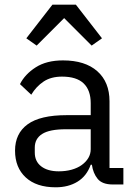

<svg xmlns="http://www.w3.org/2000/svg" viewBox="-20 -785 574 817"><path d="M460 0Q415 0 395.5 -24Q376 -48 371 -84H366Q349 -36 310 -12Q271 12 217 12Q135 12 89.5 -30Q44 -72 44 -144Q44 -217 97.5 -256Q151 -295 264 -295H366V-346Q366 -401 336 -430Q306 -459 244 -459Q197 -459 165.5 -438Q134 -417 113 -382L65 -427Q86 -469 132 -498.5Q178 -528 248 -528Q342 -528 394 -482Q446 -436 446 -354V-70H505V0ZM230 -56Q260 -56 285 -63Q310 -70 328 -83Q346 -96 356 -113Q366 -130 366 -150V-235H260Q191 -235 159.5 -215Q128 -195 128 -157V-136Q128 -98 155.5 -77Q183 -56 230 -56ZM303 -765 414 -622 370 -591 253 -708 136 -591 92 -622 203 -765Z"/></svg>

Font: IBM Plex Sans Thai
Style: Regular
Weight: 400
Designer: Mike Abbink, Paul van der Laan, Pieter van Rosmalen, Ben Mitchell, Mark Frömberg
Foundry: Bold Monday
Version: Version 1.2